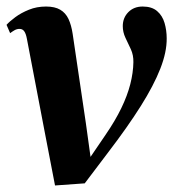

<svg xmlns="http://www.w3.org/2000/svg" viewBox="-22 -558 534 588"><path d="M60.5 -438.5Q57.5 -455 52.2 -462.2Q47 -469.5 38 -469.5Q30 -469.5 23.2 -465.8Q16.5 -462 9 -456.5L-2 -482Q7.5 -492.5 25 -505.5Q42.5 -518.5 66.5 -528.2Q90.5 -538 119 -538Q146 -538 162.5 -528.2Q179 -518.5 187.8 -499.8Q196.5 -481 200.5 -454.5L241 -180.5L259 -50.5L226 -34.5L301.5 -145.5Q331 -188.5 349.5 -226.8Q368 -265 377 -300.2Q386 -335.5 386.5 -367.5Q387 -389 378.8 -407Q370.5 -425 362.2 -442.2Q354 -459.5 354 -478Q354 -503.5 371 -520.8Q388 -538 415 -538Q443 -538 459.2 -524Q475.5 -510 482 -487.5Q488.5 -465 488.5 -440.5Q489 -399 469 -347.8Q449 -296.5 409 -233Q369 -169.5 309 -91L237.5 3.5L146.5 10L115 -153.5Z"/></svg>

Font: Merriweather 96pt
Style: Bold Italic
Weight: 700
Italic angle: -7.8°
Version: Version 2.101